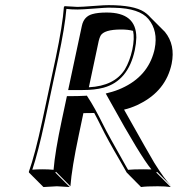

<svg xmlns="http://www.w3.org/2000/svg" viewBox="-20 -672 695 751"><path d="M454.1 -556.6Q386.2 -556.6 373 -531.7Q369.1 -523.9 366.2 -512.2L327.6 -330.6Q427.7 -335.9 468.3 -400.4Q487.3 -432.1 497.6 -478Q506.8 -522.5 500.5 -551.3Q481 -556.6 454.1 -556.6ZM306.2 -229.5 288.1 -143.6Q260.7 -14.2 255.4 56.6L199.2 0L196.3 2.9L252.9 59.6Q251 59.6 202.6 56.6L149.9 59.6L93.3 2.9L92.8 0Q117.2 -68.4 145.5 -200.2L197.8 -444.8Q225.1 -574.7 230 -645L232.9 -647.9Q234.9 -647.9 283.2 -645Q298.8 -645 349.1 -648.9Q393.1 -652.3 404.8 -651.9Q503.4 -651.9 543.9 -625.5Q554.2 -618.7 562.5 -610.4Q565.9 -606.9 568.4 -604L625 -547.4Q666.5 -496.6 651.4 -422.4Q628.9 -316.9 525.9 -265.6Q521 -263.2 517.1 -261.2Q490.7 -249 465.3 -243.2Q566.9 -62.5 583.5 -35.2Q624.5 30.3 649.9 55.7L594.2 0L591.3 2.9L647.9 59.6Q627.4 56.6 596.7 56.6Q551.8 56.6 531.7 59.6L475.6 2.9Q470.2 -7.3 449.2 -43.5Q398.9 -129.4 376.5 -175.8Q360.4 -208.5 348.6 -230Q328.6 -229.5 306.2 -229.5ZM241.7 -295.9H250Q286.1 -295.9 314 -297.4L319.8 -297.9L322.8 -293Q349.1 -253.9 385.3 -180.7Q399.9 -150.4 473.6 -20.5Q478 -12.7 481 -7.8Q501.5 -9.8 540 -9.8Q562 -9.8 572.3 -9.3Q529.3 -61 414.6 -268.6Q405.8 -284.7 399.9 -294.9L393.6 -306.2L406.2 -309.6Q432.1 -315.9 456.5 -327.1Q557.6 -373 583 -472.2Q584.5 -477.1 585 -481Q599.1 -551.3 560.5 -597.7Q524.9 -639.6 428.7 -641.6Q417.5 -642.1 404.8 -642.1Q393.6 -642.1 351.1 -638.7Q299.8 -634.8 283.2 -634.8Q257.8 -634.8 239.7 -637.2Q233.9 -566.4 207.5 -442.9L155.3 -197.8Q128.9 -75.2 106.4 -8.3Q125 -9.8 146 -9.8Q171.4 -9.8 189.5 -7.8Q195.3 -78.6 221.7 -202.1ZM397.5 -623Q512.7 -623 513.2 -526.4Q513.2 -524.9 513.2 -524.4Q512.7 -502 507.3 -476.1Q481.4 -355.5 385.3 -329.1Q351.1 -319.8 302.2 -319.8H246.6L300.3 -571.3Q308.1 -607.4 340.8 -616.7Q362.3 -623 397.5 -623Z"/></svg>

Font: Linux Biolinum Shadow O
Style: Italic
Weight: 400
Italic angle: -12°
Designer: Philipp H. Poll
Foundry: Philipp H. Poll
Version: Version 0.6.2